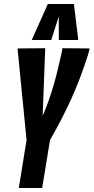

<svg xmlns="http://www.w3.org/2000/svg" viewBox="-20 -943 470 963"><path d="M74.4 0 113.2 -240.4 68 -700 206.8 -701.2 194 -362.2Q209.6 -398 222.9 -435.2Q236.2 -472.4 247.4 -510.7Q258.6 -549 268.4 -588.8Q278.2 -628.6 287.2 -669.6Q289.2 -677.2 290.5 -685.4Q291.8 -693.6 292.8 -701.2L429.8 -700Q427.8 -691.8 425.4 -682.9Q423 -674 420.4 -664.8Q405 -616.8 388.6 -572.3Q372.2 -527.8 354.4 -485.8Q336.6 -443.8 316.8 -402.9Q297 -362 275.7 -321.7Q254.4 -281.4 230.8 -240.4L191.4 0ZM139.2 -742.3 219.8 -922.8H350.7L372.7 -742.3H275.1L274.7 -860.2L237.1 -742.3Z"/></svg>

Font: Georama ExtraCondensed Thin
Style: Italic
Weight: 100
Width: 2
Italic angle: -9°
Designer: Jean-Baptiste Levee
Foundry: Production Type
Version: Version 1.001